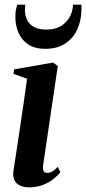

<svg xmlns="http://www.w3.org/2000/svg" viewBox="-20 -793 370 824"><path d="M103.5 11Q84 11 67.8 4.2Q51.5 -2.5 43 -17.8Q34.5 -33 37.5 -58Q39 -67.5 43.2 -95.5Q47.5 -123.5 53.8 -164.5Q60 -205.5 67.2 -254.2Q74.5 -303 82 -354.8Q89.5 -406.5 96 -455L38 -476L41 -495.5L208 -524.5L228 -509.5L165 -83.5Q162.5 -64.5 168 -57.8Q173.5 -51 182.5 -51Q193 -51 203.2 -56.5Q213.5 -62 228 -77L239 -54Q227.5 -39 208.5 -24Q189.5 -9 163.2 1Q137 11 103.5 11ZM174 -583.5Q130 -583.5 101.8 -602Q73.5 -620.5 59.8 -651.5Q46 -682.5 46 -720Q46 -740 48.5 -752Q51 -764 54 -773H89Q88.5 -769.5 87.8 -764.5Q87 -759.5 87 -749.5Q87 -727 96 -708Q105 -689 125.5 -677.5Q146 -666 179.5 -666Q216 -666 241 -681Q266 -696 279.2 -720.2Q292.5 -744.5 293.5 -773H329.5Q329.5 -768.5 329.5 -764Q329.5 -759.5 329.5 -752Q329 -704.5 311.5 -666.5Q294 -628.5 259.8 -606Q225.5 -583.5 174 -583.5Z"/></svg>

Font: Merriweather 120pt SemiBold
Style: Italic
Weight: 600
Italic angle: -7.8°
Version: Version 2.101